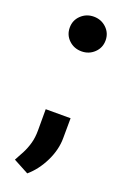

<svg xmlns="http://www.w3.org/2000/svg" viewBox="-144 -613 545 833"><g transform="rotate(20 128.5 -197.0)"><path d="M55.4 -486.1Q55.4 -451.9 79.4 -429.1Q103.4 -406.2 138.2 -406.2Q172.3 -406.2 196.5 -429.2Q220.7 -452.2 220.7 -486.3Q220.7 -520.3 196.5 -543.3Q172.3 -566.2 138.1 -566.2Q104 -566.2 79.7 -543.3Q55.4 -520.3 55.4 -486.1ZM193.4 -117.4 192.8 -25.6Q192.8 27.6 166.4 82Q139.9 136.4 98.5 171.7L27.9 134Q40.3 111.9 52 89.4Q63.6 66.9 71.1 40.4Q78.6 14 78.6 -19.4V-117.4Z"/></g></svg>

Font: Vazirmatn
Style: Regular
Weight: 400
Designer: Saber Rastikerdar
Foundry: Saber Rastikerdar
Version: Version 33.003;September 2, 2022;FontCreator 14.0.0.2862 64-